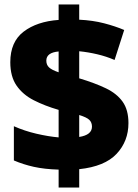

<svg xmlns="http://www.w3.org/2000/svg" viewBox="-20 -780 617 858"><path d="M242 -22Q178 -24 131 -34.5Q84 -45 42 -63V-216Q89 -195 142.5 -182.5Q196 -170 242 -166V-289Q180 -307 131 -332Q82 -357 54 -397.5Q26 -438 26 -502Q26 -593 85.5 -638.5Q145 -684 242 -691V-760H334V-692Q395 -689 445 -676Q495 -663 535 -646L492 -512Q455 -528 414.5 -537.5Q374 -547 334 -551V-430Q404 -409 453 -385.5Q502 -362 528 -325.5Q554 -289 554 -230Q554 -149 501 -92.5Q448 -36 334 -24V58H242ZM242 -550Q187 -545 187 -509Q187 -490 199.5 -478.5Q212 -467 242 -457ZM334 -168Q391 -177 391 -214Q391 -233 379 -244.5Q367 -256 334 -266Z"/></svg>

Font: Noto Sans Arabic Blk
Style: Regular
Weight: 900
Designer: Monotype Design Team, Nadine Chahine, Nizar Qandah and Khaled Hosny
Foundry: Monotype Imaging Inc.
Version: Version 2.012; ttfautohint (v1.8.4.7-5d5b)